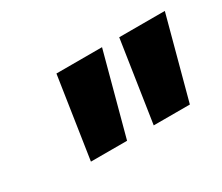

<svg xmlns="http://www.w3.org/2000/svg" viewBox="-56 -789 549 474"><g transform="rotate(-30 219.0 -552.5)"><path d="M273 -437 308 -668H438L376 -437ZM94 -437 129 -668H259L197 -437Z"/></g></svg>

Font: Atkinson Hyperlegible Next
Style: Bold Italic
Weight: 700
Italic angle: -12°
Designer: Elliott Scott, Megan Eiswerth, Linus Boman, Theodore Petrosky, Letters from Sweden
Foundry: Applied Design Works, Letters from Sweden
Version: Version 2.001